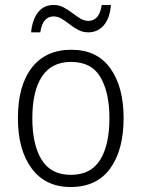

<svg xmlns="http://www.w3.org/2000/svg" viewBox="-20 -742 569 772"><path d="M477 -267Q477 -139 423 -64.5Q369 10 264 10Q163 10 107.5 -64.5Q52 -139 52 -267Q52 -398 108 -470Q164 -542 267 -542Q370 -542 423.5 -467.5Q477 -393 477 -267ZM110 -267Q110 -160 147.5 -99.5Q185 -39 265 -39Q345 -39 382.5 -99Q420 -159 420 -267Q420 -370 384 -431.5Q348 -493 266 -493Q187 -493 148.5 -434Q110 -375 110 -267ZM105 -612Q110 -663 133 -692.5Q156 -722 196 -722Q218 -722 236.5 -712Q255 -702 271 -689.5Q287 -677 303 -667.5Q319 -658 336 -658Q356 -658 370 -673Q384 -688 389 -722H426Q422 -669 397.5 -640.5Q373 -612 335 -612Q313 -612 295 -621.5Q277 -631 260.5 -644Q244 -657 228 -666.5Q212 -676 195 -676Q175 -676 161 -661Q147 -646 142 -612Z"/></svg>

Font: Noto Sans Lao Looped SemiCondensed Light
Style: Regular
Weight: 300
Width: 4
Designer: Mark Frömberg, Ben Mitchell
Foundry: The Fontpad Ltd
Version: Version 1.002; ttfautohint (v1.8.4.7-5d5b)